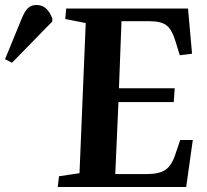

<svg xmlns="http://www.w3.org/2000/svg" viewBox="-195 -748 829 768"><path d="M14.2 -662.1 -147 -497.1 -174.8 -511.2 -106.9 -676.8Q-95.2 -704.6 -82.3 -716.3Q-69.3 -728 -48.8 -728Q-5.4 -728 14.2 -673.8ZM123 -55.2 147.9 -655.8 65.9 -671.9 69.8 -713.9H557.1L573.2 -533.2L523.9 -526.9L508.8 -577.1Q494.1 -627.9 472.4 -645.5Q450.7 -663.1 404.8 -663.1H291L280.8 -395H503.9L500 -339.8H278.8L266.1 -51.8H394Q441.9 -51.8 467.3 -69.1Q492.7 -86.4 507.8 -134.8L525.9 -188H576.2L549.8 0H36.1L41 -43Z"/></svg>

Font: Literata SemiBold
Style: Italic
Weight: 650
Italic angle: -2.39999°
Designer: Latin by Veronika Burian and Jose Scaglione. Greek by Irene Vlachou. Cyrillic by Vera Evstafieva
Foundry: TypeTogether
Version: Version 3.021